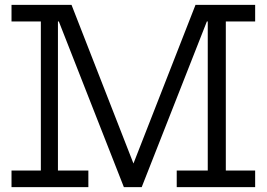

<svg xmlns="http://www.w3.org/2000/svg" viewBox="-20 -772 1100 792"><path d="M491 0 220.5 -689 275 -752 540.5 -72H520.5L786.5 -752L835.5 -689L564.5 0ZM27.5 0V-68.5H148.5V-683.5H27.5V-752H274.5L266 -683.5H219V-68.5H344.5V0ZM709 0V-68.5H837V-683.5H784.5L786 -752H1032.5V-683.5H911.5V-68.5H1032.5V0Z"/></svg>

Font: Hepta Slab
Style: Regular
Weight: 400
Designer: Michael LaGattuta
Foundry: Michael LaGattuta
Version: Version 1.100